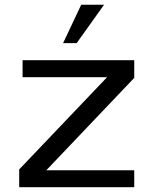

<svg xmlns="http://www.w3.org/2000/svg" viewBox="-20 -781 640 801"><path d="M414.1 -761.2 299.8 -601.1H243.2L318.8 -761.2ZM540 0H60.1V-74.2L426.8 -459H74.2V-529.8H540V-456.1L173.3 -70.8H540Z"/></svg>

Font: Aurulent Sans Mono
Style: Regular
Weight: 400
Monospace: yes
Version: Version 2007.05.04